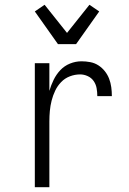

<svg xmlns="http://www.w3.org/2000/svg" viewBox="-20 -785 540 805"><path d="M126 0V-520H187V-404Q194 -428 205 -450.5Q216 -473 233 -491Q250 -509 273.5 -518.5Q297 -528 322 -528Q340 -528 358.5 -524.5Q377 -521 392.5 -511Q408 -501 419.5 -486.5Q431 -472 437.5 -455Q444 -438 446.5 -419.5Q449 -401 449 -382H388Q388 -399 385 -415.5Q382 -432 372.5 -445.5Q363 -459 347.5 -466Q332 -473 316 -473Q294 -473 273 -465Q252 -457 236.5 -441Q221 -425 211.5 -405Q202 -385 196.5 -363.5Q191 -342 189 -320Q187 -298 187 -276V0ZM223 -600 126 -737 167 -765 261 -647 355 -765 396 -737 299 -600Z"/></svg>

Font: Iosevka Term Curly Light
Style: Regular
Weight: 300
Designer: Belleve Invis
Foundry: Belleve Invis
Version: Version 32.3.0